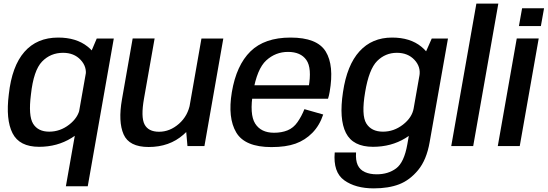

<svg xmlns="http://www.w3.org/2000/svg" viewBox="-20 -805 3018 1058"><path d="M343 221.5H463.5L607 -592.5H513L468 -486.5ZM195.5 4Q295.5 4 374.2 -44.8Q453 -93.5 463 -148.5L420 -208Q411 -157 361.2 -118.2Q311.5 -79.5 251 -79.5Q189.5 -79.5 162.5 -123.2Q135.5 -167 150.5 -284.5Q165 -417.5 211.8 -465.8Q258.5 -514 327.5 -514Q388 -514 424.2 -475.2Q460.5 -436.5 451.5 -386L514.5 -445Q524 -500 461.8 -549Q399.5 -598 300.5 -598Q183.5 -598 114.5 -519.2Q45.5 -440.5 28.5 -285Q11 -146 49 -71Q87 4 195.5 4Z M1013 0H1106.5L1210.5 -592.5H1090L1004 -102.5ZM832 -593H711L652 -257Q630.5 -134.5 661 -64.8Q691.5 5 799 5Q913.5 5 990.8 -63Q1068 -131 1081.5 -205L1028 -236Q1016 -166.5 966 -122.8Q916 -79 856.5 -79Q797.5 -79 776.5 -119.5Q755.5 -160 773.5 -262Z M1476 5.5 1490 -73.5Q1418 -73.5 1386 -124.2Q1354 -175 1374.5 -297Q1396 -425.5 1447.2 -472.2Q1498.5 -519 1567 -519Q1637 -519 1668.2 -474.5Q1699.5 -430 1680.5 -323L1688.5 -335H1369L1356 -261H1787.5Q1793 -277.5 1796.5 -298.5Q1822 -444.5 1774.8 -521.2Q1727.5 -598 1581 -598Q1438 -598 1360.2 -521.8Q1282.5 -445.5 1257.5 -297Q1234 -155.5 1281.8 -75Q1329.5 5.5 1476 5.5ZM1490 -73.5 1476 5.5Q1555.5 5.5 1608.5 -13.5Q1661.5 -32.5 1701.2 -73Q1741 -113.5 1761 -174L1657.5 -203.5Q1641.5 -163.5 1619.2 -131.8Q1597 -100 1564.5 -86.8Q1532 -73.5 1490 -73.5Z M2039.5 233Q2121 233 2179.5 210.5Q2238 188 2284.2 132Q2330.5 76 2347.5 -21.5L2448.5 -592.5H2359L2306 -472.5L2224.5 -9.5Q2207 90 2163 122.8Q2119 155.5 2056 155.5Q2018 155.5 1990.8 143.2Q1963.5 131 1951.2 104.8Q1939 78.5 1942 35H1824.5Q1815 144 1877 188.5Q1939 233 2039.5 233ZM2035.5 4Q2135.5 4 2214 -43.8Q2292.5 -91.5 2302 -148L2259.5 -208Q2250.5 -157 2200.5 -118.2Q2150.5 -79.5 2090.5 -79.5Q2026.5 -79.5 1998.5 -124.8Q1970.5 -170 1992 -297Q2013 -423.5 2058.2 -468.8Q2103.5 -514 2167 -514Q2227.5 -514 2263.8 -475.2Q2300 -436.5 2291 -386L2354 -442Q2363.5 -497 2302 -547.5Q2240.5 -598 2140.5 -598Q2030 -598 1961 -522.2Q1892 -446.5 1870 -297.5Q1847.5 -149 1886.2 -72.5Q1925 4 2035.5 4Z M2466.5 0H2587.5L2726 -785H2605Z M2723 0H2844L2948.5 -593H2827.5ZM2857 -759.5 2839.5 -661.5H2960.5L2978 -759.5Z"/></svg>

Font: Anybody UltraCondensed Thin Medium
Style: Italic
Weight: 500
Italic angle: -10°
Version: Version 1.111